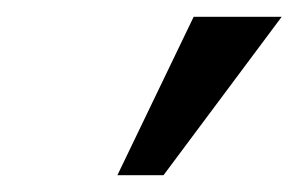

<svg xmlns="http://www.w3.org/2000/svg" viewBox="-20 -770 356 229"><path d="M211 -750H316L175 -561H120Z"/></svg>

Font: Lobster
Style: Regular
Weight: 400
Designer: Impallari Type
Foundry: Impallari Type
Version: Version 2.100